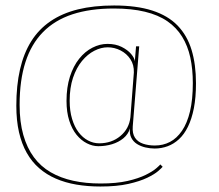

<svg xmlns="http://www.w3.org/2000/svg" viewBox="-20 -681 800 700"><path d="M346 -1Q406 -1 448 -10.5Q490 -20 516.5 -32.8Q543 -45.5 556.5 -57.2Q570 -69 573 -73L564.5 -81.5Q562 -78 549.2 -67Q536.5 -56 510.8 -43.2Q485 -30.5 444.8 -21.2Q404.5 -12 346.5 -12Q292.5 -12 246.8 -22Q201 -32 164.8 -53Q128.5 -74 103.5 -107.8Q78.5 -141.5 65 -189Q51.5 -236.5 51.5 -298.5Q51.5 -388.5 72.8 -454.5Q94 -520.5 136.8 -564Q179.5 -607.5 244 -628.8Q308.5 -650 395 -650Q460 -650 508.5 -638.2Q557 -626.5 590.2 -603.5Q623.5 -580.5 644 -547.2Q664.5 -514 673.8 -471.5Q683 -429 683 -378Q683 -318.5 672.8 -275.2Q662.5 -232 643.5 -204.2Q624.5 -176.5 599.5 -163.5Q574.5 -150.5 544.5 -150.5Q521 -150.5 501.8 -157Q482.5 -163.5 472.2 -178.8Q462 -194 464 -220.5L487.5 -512H476L471.5 -457.5Q470.5 -469.5 458 -484.2Q445.5 -499 423.5 -510Q401.5 -521 372 -521Q344 -521 317 -507.2Q290 -493.5 268.8 -467Q247.5 -440.5 235 -401.8Q222.5 -363 222.5 -313Q222.5 -272 232.5 -241Q242.5 -210 259.2 -189.5Q276 -169 296.8 -158.5Q317.5 -148 338.5 -148Q364.5 -148 388.5 -155.2Q412.5 -162.5 430 -177Q447.5 -191.5 454 -213Q451.5 -193.5 458.5 -179.2Q465.5 -165 479.2 -156.2Q493 -147.5 510 -143.5Q527 -139.5 544 -139.5Q568.5 -139.5 591 -147.8Q613.5 -156 632.5 -173.5Q651.5 -191 665.2 -219Q679 -247 686.8 -286.2Q694.5 -325.5 694.5 -377.5Q694.5 -446 678.5 -498.8Q662.5 -551.5 627.5 -587.8Q592.5 -624 535.2 -642.5Q478 -661 396 -661Q322 -661 264.2 -646.8Q206.5 -632.5 164 -603.5Q121.5 -574.5 94 -530.8Q66.5 -487 53 -428.2Q39.5 -369.5 39.5 -295.5Q39.5 -242 49.2 -199.2Q59 -156.5 77.5 -123.8Q96 -91 122.8 -67.8Q149.5 -44.5 183.5 -29.8Q217.5 -15 258.5 -8Q299.5 -1 346 -1ZM341.5 -158.5Q320.5 -158.5 301 -168.8Q281.5 -179 266.5 -198.8Q251.5 -218.5 242.8 -247.5Q234 -276.5 234 -313.5Q234 -361 246.2 -397.5Q258.5 -434 279 -458.8Q299.5 -483.5 324 -496Q348.5 -508.5 372.5 -508.5Q397.5 -508.5 419.8 -497Q442 -485.5 455.5 -465Q469 -444.5 468 -416.5L455.5 -254Q451 -212 419 -185.2Q387 -158.5 341.5 -158.5Z"/></svg>

Font: Anybody UltraCondensed Thin Thin
Style: Regular
Weight: 250
Version: Version 1.111